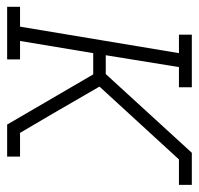

<svg xmlns="http://www.w3.org/2000/svg" viewBox="-32 -540 570 551"><g transform="rotate(90 253.5 -265.0)"><path d="M-2 0V-37H55L131 -493H78V-530H229V-493H171L137 -283H191L417 -530H457L454 -514L457 -530H509V-493H436L227 -265L304 -132L371 -18L360 -37H428V0H369L372 -16L369 0H336L192 -247H131L96 -37H149V0Z"/></g></svg>

Font: Iosevka Slab XLtObl
Style: Regular
Weight: 200
Italic angle: -9°
Monospace: yes
Designer: Belleve Invis
Foundry: Belleve Invis
Version: Version 11.1.1; ttfautohint (v1.8.3)